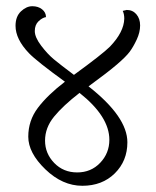

<svg xmlns="http://www.w3.org/2000/svg" viewBox="-20 -668 501 618"><path d="M332 -218Q332 -293 236 -369Q183 -328 154 -292.5Q125 -257 125 -215.5Q125 -174 154.5 -143.5Q184 -113 228.5 -113Q273 -113 302.5 -144Q332 -175 332 -218ZM390 -210Q390 -150 349.5 -110Q309 -70 245 -70Q181 -70 126 -123Q71 -176 71 -228Q71 -280 102 -321Q133 -362 189 -405Q98 -471 73 -497Q30 -542 30 -585Q30 -615 47.5 -631.5Q65 -648 84 -648Q103 -648 115.5 -638Q128 -628 128 -613Q116 -611 104 -599.5Q92 -588 92 -568Q92 -548 112.5 -521Q133 -494 153.5 -477Q174 -460 218 -427Q310 -494 334 -518Q379 -565 380 -608Q380 -623 375 -633L388 -636Q407 -636 419 -622Q431 -608 431 -586Q431 -564 420 -540.5Q409 -517 397.5 -501.5Q386 -486 357 -461Q328 -436 265 -390Q390 -292 390 -210Z"/></svg>

Font: Laila Light
Style: Regular
Weight: 300
Designer: Hitesh Malaviya
Foundry: Indian Type Foundry
Version: Version 1.302;PS 1.0;hotconv 1.0.78;makeotf.lib2.5.61930; tt